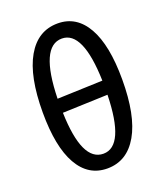

<svg xmlns="http://www.w3.org/2000/svg" viewBox="-133 -797 768 895"><g transform="rotate(-20 251.0 -349.5)"><path d="M246 8Q152 8 101.5 -81Q51 -170 51 -340Q51 -519 105 -613Q159 -707 258 -707Q351 -707 401.5 -618Q452 -529 452 -359Q452 -180 398 -86Q344 8 246 8ZM252 -634Q144 -634 138 -377L363 -385Q356 -634 252 -634ZM252 -63Q357 -63 363 -315L139 -307Q146 -63 252 -63Z"/></g></svg>

Font: Alegreya Sans Medium
Style: Regular
Weight: 500
Designer: Juan Pablo del Peral
Foundry: Huerta Tipografica
Version: Version 2.007